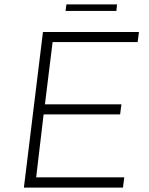

<svg xmlns="http://www.w3.org/2000/svg" viewBox="-20 -856 679 876"><path d="M614 -710 608 -664H220L185 -380H534L528 -334H179L145 -47H547L541 0H89L176 -710ZM514 -836 511 -806H279L283 -836Z"/></svg>

Font: Josefin Sans Light
Style: Italic
Weight: 300
Italic angle: -7°
Designer: Santiago Orozco
Foundry: Typemade
Version: Version 2.000